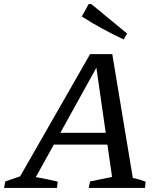

<svg xmlns="http://www.w3.org/2000/svg" viewBox="-45 -924 790 944"><path d="M608 -49Q624 -46 640.5 -41Q657 -36 671 -31L668 0H391L398 -32L506 -54L424 -625L446 -622L131 -53Q158 -49 185 -43Q212 -37 239 -31L235 0H-25L-19 -32L54 -57L398 -658H507ZM179 -213 207 -271H532L538 -213ZM563 -730Q508 -756 457.5 -783.5Q407 -811 357 -843L391 -904H404L580 -759Z"/></svg>

Font: Piazzolla Thin Medium
Style: Italic
Weight: 500
Italic angle: -11.3°
Version: Version 2.005